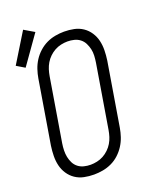

<svg xmlns="http://www.w3.org/2000/svg" viewBox="-155 -907 783 997"><g transform="rotate(-20 237.0 -408.5)"><path d="M189 8Q161 8 134.5 2.5Q108 -3 86.5 -17.5Q65 -32 50.5 -54Q36 -76 30 -101.5Q24 -127 24.5 -154.5Q25 -182 29 -210L87 -560Q91 -584 99 -608Q107 -632 121 -654Q135 -676 155 -694Q175 -712 198 -723Q221 -734 246 -738.5Q271 -743 295 -743Q323 -743 349.5 -737.5Q376 -732 397.5 -717.5Q419 -703 433.5 -681Q448 -659 454 -633.5Q460 -608 459.5 -580.5Q459 -553 455 -525L397 -175Q393 -151 385 -127Q377 -103 363 -81Q349 -59 329.5 -41Q310 -23 286.5 -12Q263 -1 238 3.5Q213 8 189 8ZM190 -46Q207 -46 225.5 -50Q244 -54 260.5 -63Q277 -72 291 -85.5Q305 -99 314.5 -115Q324 -131 329.5 -148.5Q335 -166 338 -184L396 -534Q399 -553 400 -572Q401 -591 397 -608.5Q393 -626 385 -642Q377 -658 363 -669Q349 -680 331 -684.5Q313 -689 294 -689Q277 -689 258.5 -685Q240 -681 223.5 -672Q207 -663 193 -649.5Q179 -636 169.5 -620Q160 -604 154.5 -586.5Q149 -569 146 -551L88 -201Q85 -182 84.5 -163Q84 -144 87.5 -126.5Q91 -109 99 -93Q107 -77 121 -66Q135 -55 153 -50.5Q171 -46 190 -46ZM44 -635 -1 -662 99 -825 155 -792Z"/></g></svg>

Font: Iosevka QP Light
Style: Italic
Weight: 300
Italic angle: -9°
Designer: Belleve Invis
Foundry: Belleve Invis
Version: Version 20.0.0; ttfautohint (v1.8.4)